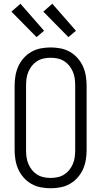

<svg xmlns="http://www.w3.org/2000/svg" viewBox="-20 -996 540 1024"><path d="M250 8Q224 8 197.5 3Q171 -2 148 -15Q125 -28 107 -48Q89 -68 78 -92Q67 -116 62.5 -142.5Q58 -169 58 -195V-540Q58 -566 62.5 -592.5Q67 -619 78 -643Q89 -667 107 -687Q125 -707 148 -720Q171 -733 197.5 -738Q224 -743 250 -743Q276 -743 302.5 -738Q329 -733 352 -720Q375 -707 393 -687Q411 -667 422 -643Q433 -619 437.5 -592.5Q442 -566 442 -540V-195Q442 -169 437.5 -142.5Q433 -116 422 -92Q411 -68 393 -48Q375 -28 352 -15Q329 -2 302.5 3Q276 8 250 8ZM250 -47Q269 -47 287.5 -51Q306 -55 322 -65Q338 -75 349.5 -89.5Q361 -104 368.5 -121.5Q376 -139 378.5 -157.5Q381 -176 381 -195V-540Q381 -559 378.5 -577.5Q376 -596 368.5 -613.5Q361 -631 349.5 -645.5Q338 -660 322 -670Q306 -680 287.5 -684Q269 -688 250 -688Q231 -688 212.5 -684Q194 -680 178 -670Q162 -660 150.5 -645.5Q139 -631 131.5 -613.5Q124 -596 121.5 -577.5Q119 -559 119 -540V-195Q119 -176 121.5 -157.5Q124 -139 131.5 -121.5Q139 -104 150.5 -89.5Q162 -75 178 -65Q194 -55 212.5 -51Q231 -47 250 -47ZM345 -798 211 -934 259 -976 385 -832ZM175 -798 41 -934 89 -976 215 -832Z"/></svg>

Font: Iosevka SS04 Light
Style: Regular
Weight: 300
Monospace: yes
Designer: Belleve Invis
Foundry: Belleve Invis
Version: Version 19.0.0; ttfautohint (v1.8.4)